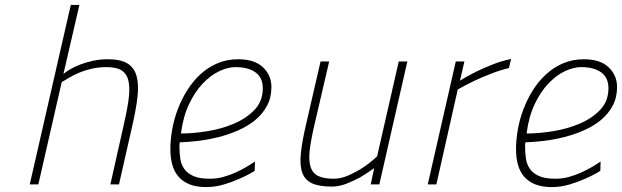

<svg xmlns="http://www.w3.org/2000/svg" viewBox="-20 -750 2530 781"><path d="M101 0 268 -730H303L238 -449Q248 -458 266 -468.5Q284 -479 307.5 -488Q331 -497 359.5 -503Q388 -509 419 -509Q470 -509 497.5 -492.5Q525 -476 535 -442.5Q545 -409 539.5 -358Q534 -307 518 -238L464 0H429L482 -236Q496 -296 502.5 -341Q509 -386 503.5 -416.5Q498 -447 477 -462Q456 -477 414 -477Q381 -477 353 -470.5Q325 -464 301.5 -454Q278 -444 260.5 -433.5Q243 -423 231 -416L136 0Z M834 -23Q862 -23 889 -30.5Q916 -38 940 -49Q964 -60 984 -72Q1004 -84 1017 -93L1016 -55Q985 -36 952 -22Q923 -9 888.5 1Q854 11 819 11Q779 11 751.5 0Q724 -11 706.5 -31Q689 -51 681 -79.5Q673 -108 673 -143Q673 -181 680.5 -223.5Q688 -266 703.5 -306.5Q719 -347 742 -383.5Q765 -420 795.5 -448Q826 -476 864.5 -492.5Q903 -509 949 -509Q1015 -509 1049.5 -476.5Q1084 -444 1084 -396Q1084 -353 1066 -319.5Q1048 -286 1018 -261.5Q988 -237 949.5 -220Q911 -203 869.5 -192.5Q828 -182 787 -177Q746 -172 711 -171Q710 -165 710 -160.5Q710 -156 710 -152Q710 -127 713.5 -104Q717 -81 729.5 -63Q742 -45 766.5 -34Q791 -23 834 -23ZM716 -207Q766 -207 824.5 -216.5Q883 -226 933 -247.5Q983 -269 1016 -304Q1049 -339 1049 -391Q1049 -434 1019.5 -455.5Q990 -477 938 -477Q907 -477 872 -460.5Q837 -444 805 -410.5Q773 -377 749 -326.5Q725 -276 716 -207Z M1637 -500 1523 0H1488L1502 -66Q1473 -45 1444 -28Q1418 -14 1388.5 -2.5Q1359 9 1330 9Q1279 9 1250 -4Q1221 -17 1210 -46.5Q1199 -76 1203.5 -123.5Q1208 -171 1224 -240L1284 -500H1319L1259 -242Q1245 -182 1240 -140.5Q1235 -99 1243 -72.5Q1251 -46 1273.5 -34.5Q1296 -23 1338 -23Q1367 -23 1398.5 -37Q1430 -51 1456 -68Q1486 -88 1514 -114L1602 -500Z M1834 -500H1869L1851 -422Q1882 -441 1916 -458Q1945 -472 1982 -487Q2019 -502 2059 -510L2050 -473Q2015 -465 1978 -450.5Q1941 -436 1911 -422Q1875 -405 1842 -386L1755 0H1720Z M2240 -23Q2268 -23 2295 -30.5Q2322 -38 2346 -49Q2370 -60 2390 -72Q2410 -84 2423 -93L2422 -55Q2391 -36 2358 -22Q2329 -9 2294.5 1Q2260 11 2225 11Q2185 11 2157.5 0Q2130 -11 2112.5 -31Q2095 -51 2087 -79.5Q2079 -108 2079 -143Q2079 -181 2086.5 -223.5Q2094 -266 2109.5 -306.5Q2125 -347 2148 -383.5Q2171 -420 2201.5 -448Q2232 -476 2270.5 -492.5Q2309 -509 2355 -509Q2421 -509 2455.5 -476.5Q2490 -444 2490 -396Q2490 -353 2472 -319.5Q2454 -286 2424 -261.5Q2394 -237 2355.5 -220Q2317 -203 2275.5 -192.5Q2234 -182 2193 -177Q2152 -172 2117 -171Q2116 -165 2116 -160.5Q2116 -156 2116 -152Q2116 -127 2119.5 -104Q2123 -81 2135.5 -63Q2148 -45 2172.5 -34Q2197 -23 2240 -23ZM2122 -207Q2172 -207 2230.5 -216.5Q2289 -226 2339 -247.5Q2389 -269 2422 -304Q2455 -339 2455 -391Q2455 -434 2425.5 -455.5Q2396 -477 2344 -477Q2313 -477 2278 -460.5Q2243 -444 2211 -410.5Q2179 -377 2155 -326.5Q2131 -276 2122 -207Z"/></svg>

Font: Panefresco 1wt
Style: Italic
Weight: 250
Version: Version 1.000